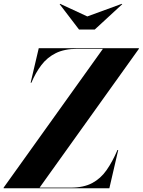

<svg xmlns="http://www.w3.org/2000/svg" viewBox="-72 -1008 764 1028"><path d="M395.5 -920 580 -987.5 582.5 -985.5 435.5 -850H351L247.5 -985.5L250 -987.5ZM479 -746.5H341.5Q273 -746.5 226.8 -723.5Q180.5 -700.5 149.5 -659.5Q118.5 -618.5 96 -565H92L135.5 -750H671.5V-746.5L140 -3.5H307.5Q376 -3.5 421.5 -27.8Q467 -52 498.5 -97Q530 -142 557 -205H561L513.5 0H-52.5V-3.5Z"/></svg>

Font: Bodoni* 48pt
Style: Bold Italic
Weight: 700
Italic angle: -13°
Version: Version 2.3